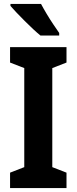

<svg xmlns="http://www.w3.org/2000/svg" viewBox="-20 -953 389 973"><path d="M317 0H31V-78L103 -106V-608L31 -636V-714H317V-636L245 -608V-106L317 -78ZM188 -933Q199 -912 216 -883.5Q233 -855 250.5 -829Q268 -803 280 -786V-773H185Q170 -785 149 -804.5Q128 -824 105.5 -846.5Q83 -869 63.5 -889.5Q44 -910 33 -923V-933Z"/></svg>

Font: Noto Sans Khmer Condensed
Style: Bold
Weight: 700
Width: 3
Designer: Danh Hong and the Monotype Design Team
Foundry: Monotype Imaging Inc.
Version: Version 2.004